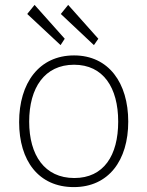

<svg xmlns="http://www.w3.org/2000/svg" viewBox="-20 -753 601 783"><path d="M121 -733 91 -696 227 -569 244 -595ZM258 -733 228 -696 363 -569 381 -595ZM281 10C423 10 503 -99 503 -257C503 -415 423 -527 282 -527C139 -527 58 -414 58 -255C58 -98 137 10 281 10ZM283 -27C162 -27 99 -120 99 -257C99 -395 162 -489 282 -489C401 -489 462 -396 462 -257C462 -119 403 -27 283 -27Z"/></svg>

Font: United Sans Thin
Style: Regular
Weight: 100
Designer: Pablo Impallari, Rodrigo Fuenzalida (Modified by Dan O. Williams)
Version: Version 1.000;PS 001.000;hotconv 1.0.88;makeotf.lib2.5.64775